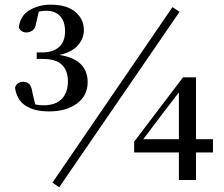

<svg xmlns="http://www.w3.org/2000/svg" viewBox="-20 -766 955 817"><path d="M231.9 30.8 203.1 11.2 713.9 -735.8 744.1 -715.8ZM189.9 -292Q57.6 -292 43.9 -393.1Q48.3 -406.7 58.1 -412.4Q67.9 -418 79.1 -418Q94.2 -418 104.2 -408.4Q114.3 -398.9 118.2 -371.1L129.9 -321.8Q144.5 -317.9 165 -317.9Q215.8 -317.9 242.4 -344.7Q269 -371.6 269 -420.9Q269 -465.8 243.2 -490.5Q217.3 -515.1 164.1 -515.1H136.2V-543H161.1Q204.6 -543 230.7 -565.4Q256.8 -587.9 256.8 -632.8Q256.8 -674.8 235.6 -697.5Q214.4 -720.2 176.8 -720.2Q161.6 -720.2 145 -716.8L133.8 -668Q130.4 -645.5 118.7 -636.7Q106.9 -627.9 91.8 -627.9Q70.8 -627.9 60.1 -647.9Q65.4 -699.2 105.5 -722.7Q145.5 -746.1 195.8 -746.1Q264.2 -746.1 300.5 -715.3Q336.9 -684.6 336.9 -638.2Q336.9 -602.1 311.3 -573Q285.6 -543.9 232.9 -532.2Q294.4 -522.5 323.7 -492.9Q353 -463.4 353 -417Q353 -358.4 307.1 -325.2Q261.2 -292 189.9 -292ZM741.2 0V-117.2H550.8V-163.1L758.8 -437H814V-173.8H886.2V-117.2H814V0ZM589.8 -173.8H741.2V-373L673.8 -285.2Z"/></svg>

Font: Source Han Serif TW SemiBold
Style: Regular
Weight: 600
Designer: Ryoko NISHIZUKA Ë•øÂ°öÊ∂ºÂ≠ê (kana & ideographs); Frank Grie√ühammer (Latin, Greek & Cyrillic); Wenlong ZHANG Âº†ÊñáÈæô 
Foundry: Adobe
Version: Version 2.003;hotconv 1.1.1;makeotfexe 2.6.0